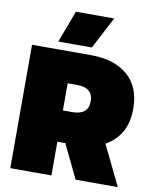

<svg xmlns="http://www.w3.org/2000/svg" viewBox="-98 -997 864 1071"><g transform="rotate(10 334.0 -461.5)"><path d="M244 -923H461L366 -742H176ZM35 -699H371Q501 -699 577 -634Q653 -569 653 -445Q653 -367 622 -312.5Q591 -258 534 -227L644 0H405L313 -191H268V0H35ZM321 -368Q412 -368 412 -445Q412 -522 321 -522H268V-368Z"/></g></svg>

Font: Prompt Black
Style: Regular
Weight: 900
Designer: Katatrad Team
Foundry: CadsonDemak
Version: Version 1.001